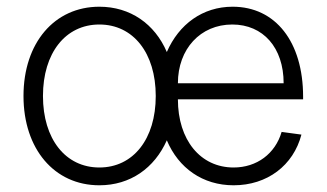

<svg xmlns="http://www.w3.org/2000/svg" viewBox="-20 -536 973 572"><path d="M276 16C368 16 440 -35 477 -118C512 -35 584 16 676 16C776 16 854 -43 878 -135L819 -143C800 -78 745 -37 676 -37C577 -37 510 -119 510 -240H883V-248C883 -411 801 -516 673 -516C584 -516 513 -464 477 -381C441 -465 368 -516 276 -516C142 -516 50 -408 50 -250C50 -92 142 16 276 16ZM276 -37C175 -37 108 -122 108 -250C108 -378 175 -463 276 -463C377 -463 444 -378 444 -250C444 -122 377 -37 276 -37ZM825 -288H510C510 -390 577 -463 672 -463C764 -463 825 -394 825 -288Z"/></svg>

Font: Uncut Sans Light
Style: Regular
Weight: 300
Designer: Kasper Nordkvist
Foundry: UNCUT.wtf
Version: Version 1.304;Glyphs 3.2 (3246)